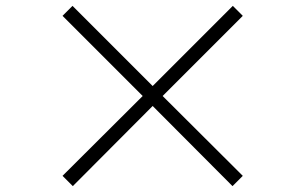

<svg xmlns="http://www.w3.org/2000/svg" viewBox="-20 -695 1040 654"><path d="M500 -334 228 -61 193 -96 466 -368 193 -641 227 -675 500 -402 773 -675 807 -641 534 -368 807 -96 772 -61Z"/></svg>

Font: Swei Spring CJKtc
Style: Bold
Weight: 700
Version: Version 1.021